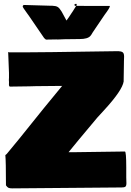

<svg xmlns="http://www.w3.org/2000/svg" viewBox="-20 -1016 721 1053"><path d="M659.7 -673.3 658.2 -575.7V-569.3Q650.9 -520.5 551.3 -412.1L513.7 -371.1Q450.7 -296.9 411.6 -249L356 -181.2H381.8L665 -185.1Q672.4 -185.1 672.4 -98.1V-43.5L673.3 -11.7Q673.3 3.9 667.2 8.1Q661.1 12.2 645.5 12.2H632.8L47.4 17.1Q33.7 17.1 26.9 14.2Q20 11.2 12.7 0.5Q12.7 -132.8 9.3 -165.5L17.1 -171.9L85.9 -255.4Q237.3 -444.8 320.8 -544.9L176.8 -543.5L140.6 -542.5Q87.4 -541 33.7 -541Q28.3 -543.9 29.1 -555.7Q29.8 -567.4 28.8 -574.2V-583.5L29.3 -587.4V-616.2L24.9 -728L25.4 -731Q26.4 -731 29.8 -729Q42.5 -729 125.7 -729Q209 -729 522.5 -733.9L628.4 -735.4Q645 -734.9 652.8 -729.2Q660.6 -723.6 660.6 -705.6L659.7 -678.2ZM375.5 -948.2 397.9 -983.9H424.8L455.1 -983.4H581.1Q582.5 -983.4 582.5 -981.9Q582.5 -973.1 554.2 -935.5L488.8 -838.9Q481 -824.7 475.6 -818.8Q460.9 -801.8 416.5 -801.8L332 -800.8L295.9 -799.3L289.6 -799.8L231.9 -798.8L222.2 -807.1Q209 -826.7 180.4 -868.2Q151.9 -909.7 138.7 -929.2L128.4 -943.4Q104.5 -975.6 104.5 -980.5Q104.5 -985.4 109.9 -988.8L261.7 -984.4H267.6Q286.1 -983.9 296.4 -977.8Q306.6 -971.7 318.4 -951.7L344.7 -903.3Q356 -918 375.5 -948.7ZM388.2 -992.2 397.5 -995.6 401.9 -988.8 397.5 -983.9H390.1Z"/></svg>

Font: Bowlby One
Style: Regular
Weight: 400
Designer: vernon adams
Foundry: vernon adams
Version: Version 1.000